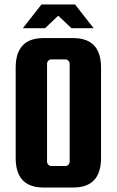

<svg xmlns="http://www.w3.org/2000/svg" viewBox="-20 -827 524 857"><path d="M431 -525V-122Q431 10 307 10H174Q50 10 50 -122V-525Q50 -657 174 -657H307Q431 -657 431 -525ZM291 -106V-542Q291 -550 285.5 -556Q280 -562 272 -562H209Q201 -562 195.5 -556Q190 -550 190 -542V-106Q190 -98 195.5 -92Q201 -86 209 -86H272Q280 -86 285.5 -92Q291 -98 291 -106ZM398 -701H299L240 -757L181 -701H82L165 -807H315Z"/></svg>

Font: Squada One
Style: Regular
Weight: 400
Version: Version 1.001